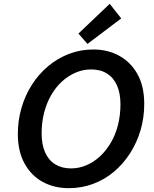

<svg xmlns="http://www.w3.org/2000/svg" viewBox="-20 -967 804 1001"><path d="M338 14Q263 14 203 -18.5Q143 -51 108 -114.5Q73 -178 73 -269Q73 -339 92 -404.5Q111 -470 146.5 -525.5Q182 -581 231 -622Q280 -663 339.5 -686Q399 -709 467 -709Q542 -709 602 -676Q662 -643 697 -580Q732 -517 732 -425Q732 -354 713 -289Q694 -224 658.5 -168.5Q623 -113 574.5 -72Q526 -31 466 -8.5Q406 14 338 14ZM350 -89Q392 -89 430.5 -105.5Q469 -122 501 -151.5Q533 -181 557.5 -222.5Q582 -264 595 -315Q608 -366 608 -423Q608 -481 590 -521.5Q572 -562 538 -583.5Q504 -605 455 -605Q413 -605 374.5 -588.5Q336 -572 303.5 -542.5Q271 -513 247 -471.5Q223 -430 210 -379.5Q197 -329 197 -271Q197 -214 215 -173Q233 -132 267.5 -110.5Q302 -89 350 -89ZM436 -738 389 -792 552 -947 612 -871Z"/></svg>

Font: Ubuntu Sans SemiBold
Style: Italic
Weight: 600
Italic angle: -13.5°
Designer: Dalton Maag Ltd
Foundry: Dalton Maag Ltd
Version: Version 1.006